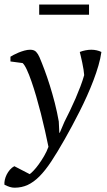

<svg xmlns="http://www.w3.org/2000/svg" viewBox="-23 -666 487 871"><path d="M196.8 0Q189.9 -33.7 181.2 -72.8Q172.4 -111.8 162.4 -151.4Q152.3 -190.9 141.4 -228.5Q130.4 -266.1 119.6 -297.1Q108.9 -328.1 98.6 -350.1Q88.4 -372.1 79.6 -379.9L24.4 -387.2V-408.7Q28.8 -411.6 38.8 -417Q48.8 -422.4 61.3 -427.5Q73.7 -432.6 87.6 -436.5Q101.6 -440.4 113.8 -440.4Q131.8 -440.4 140.9 -430.7Q149.9 -420.9 155.8 -407.2Q166.5 -382.3 178.7 -349.6Q190.9 -316.9 202.9 -278.8Q214.8 -240.7 225.6 -199Q236.3 -157.2 243.7 -114.7L246.1 -63.5H248L269.5 -113.8Q281.7 -137.7 294.7 -164.6Q307.6 -191.4 319.6 -219Q331.5 -246.6 341.8 -273.7Q352.1 -300.8 358.9 -325.2Q358.4 -334.5 356 -350.1Q353.5 -365.7 350.1 -381.8Q346.7 -397.9 343.5 -411.4Q340.3 -424.8 338.9 -430.2Q351.1 -435.1 364.7 -437.7Q378.4 -440.4 391.1 -440.4Q403.8 -440.4 415.5 -437.7Q427.2 -435.1 437 -430.2Q433.1 -401.4 423.6 -368.7Q414.1 -335.9 400.9 -301.3Q387.7 -266.6 371.6 -230.7Q355.5 -194.8 338.1 -160.4Q320.8 -126 303.5 -94Q286.1 -62 270.5 -34.2Q237.3 24.4 209.7 66.2Q182.1 107.9 155.8 134.3Q129.4 160.6 102.3 173.1Q75.2 185.5 43 185.5Q32.7 185.5 21.5 182.1Q10.3 178.7 -2.9 171.9Q-3.9 162.1 -1.2 149.9Q1.5 137.7 7.3 126Q13.2 114.3 22 104Q30.8 93.8 42 87.9L111.8 124Q118.2 119.6 129.4 107.9Q140.6 96.2 152.8 79.3Q165 62.5 177 42Q189 21.5 196.8 0ZM154.8 -599.1V-645.5H380.9V-599.1Z"/></svg>

Font: PT Astra Serif
Style: Italic
Weight: 400
Italic angle: -16°
Designer: A.Korolkova, I. Chaeva
Foundry: ParaType Ltd
Version: Version 1.001